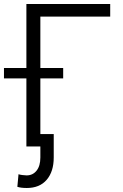

<svg xmlns="http://www.w3.org/2000/svg" viewBox="-47 -727 609 953"><path d="M500 -644.5H153.3V-389.6H266.6V-337.9H153.3V-61.5H219.7V54.7Q219.7 124.5 184.8 165.3Q149.9 206.1 85.9 206.1Q56.6 206.1 39.1 200.2L44.9 137.7Q50.3 140.1 63.5 141.8Q76.7 143.6 85 143.6Q115.7 143.6 134.5 120.1Q153.3 96.7 153.3 54.7V0H84V-337.9H-27.3V-389.6H84V-707H500Z"/></svg>

Font: Pretendard GOV Light
Style: Regular
Weight: 300
Designer: Base glyphs from Inter by Rasmus Andersson; Hangeul glyphs from Noto Sans CJK(Source Han Sans) by Jang Soo-young and Kan
Foundry: Kil Hyung-jin
Version: Version 1.309